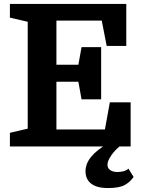

<svg xmlns="http://www.w3.org/2000/svg" viewBox="-20 -740 719 970"><path d="M392 -238H491V-502H392L376 -413H265V-636H494L519 -508H618V-720H30V-651L120 -630V-90L30 -69V0H640V-223H535L510 -86H265V-327H376ZM526 210Q583 210 610.5 194.5Q638 179 655 154L629 112Q618 122 602.5 125.5Q587 129 573 129Q550 129 536.5 119Q523 109 523 93Q523 78 532.5 60.5Q542 43 555.5 27.5Q569 12 583 0.5Q597 -11 605 -14H524Q412 50 412 125Q412 144 418.5 159.5Q425 175 439 186.5Q453 198 474.5 204Q496 210 526 210Z"/></svg>

Font: GradeGX
Style: Regular
Weight: 100
Width: 1
Designer: Adam Twardoch
Foundry: Adam Twardoch
Version: Version 2.002; DEVELOPMENT